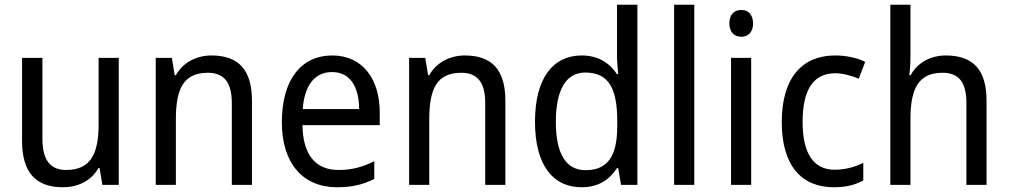

<svg xmlns="http://www.w3.org/2000/svg" viewBox="-20 -780 4257 810"><path d="M481 -536H396V-255C396 -129 361 -63 259 -63C191 -63 159 -106 159 -195V-536H73V-186C73 -56 128 10 245 10C307 10 365 -16 395 -71H400L412 0H481Z M872 -546C811 -546 753 -518 722 -463H717L705 -536H637V0H722V-278C722 -408 756 -473 857 -473C927 -473 958 -430 958 -345V0H1043V-355C1043 -487 985 -546 872 -546Z M1382 -546C1250 -546 1169 -443 1169 -264C1169 -94 1255 10 1402 10C1465 10 1510 -1 1559 -25V-100C1509 -75 1465 -63 1408 -63C1311 -63 1258 -127 1256 -252H1582V-306C1582 -447 1509 -546 1382 -546ZM1381 -476C1460 -476 1495 -409 1495 -320H1257C1265 -421 1308 -476 1381 -476Z M1941 -546C1880 -546 1822 -518 1791 -463H1786L1774 -536H1706V0H1791V-278C1791 -408 1825 -473 1926 -473C1996 -473 2027 -430 2027 -345V0H2112V-355C2112 -487 2054 -546 1941 -546Z M2434 10C2506 10 2552 -23 2583 -71H2588L2600 0H2669V-760H2583V-545C2583 -524 2586 -489 2588 -467H2583C2552 -514 2504 -546 2434 -546C2313 -546 2237 -450 2237 -267C2237 -84 2312 10 2434 10ZM2450 -62C2366 -62 2325 -134 2325 -266C2325 -396 2365 -474 2449 -474C2550 -474 2584 -404 2584 -269V-248C2584 -123 2545 -62 2450 -62Z M2909 0V-760H2824V0Z M3108 -738C3078 -738 3057 -720 3057 -681C3057 -644 3078 -625 3108 -625C3136 -625 3157 -644 3157 -681C3157 -719 3136 -738 3108 -738ZM3149 -536H3064V0H3149Z M3498 10C3548 10 3589 0 3622 -19V-93C3587 -76 3548 -64 3501 -64C3411 -64 3366 -134 3366 -266C3366 -401 3411 -471 3504 -471C3535 -471 3574 -460 3603 -448L3630 -519C3599 -535 3552 -546 3503 -546C3367 -546 3278 -455 3278 -265C3278 -78 3364 10 3498 10Z M3821 -540V-760H3736V0H3821V-278C3821 -406 3855 -473 3956 -473C4026 -473 4057 -432 4057 -345V0H4142V-355C4142 -485 4086 -546 3970 -546C3908 -546 3851 -517 3822 -463H3816C3819 -485 3821 -513 3821 -540Z"/></svg>

Font: Noto Sans Lao SemiCondensed
Style: Regular
Weight: 400
Width: 4
Designer: Monotype Design Team
Foundry: Monotype Imaging Inc.
Version: Version 2.003